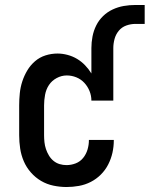

<svg xmlns="http://www.w3.org/2000/svg" viewBox="-20 -743 601 771"><path d="M247 8Q221 8 194.5 2.5Q168 -3 145 -16.5Q122 -30 104 -50.5Q86 -71 75.5 -95.5Q65 -120 61 -146.5Q57 -173 57 -200V-320Q57 -344 59.5 -368.5Q62 -393 69.5 -416Q77 -439 89.5 -460Q102 -481 120.5 -497Q139 -513 162.5 -520.5Q186 -528 211 -528Q231 -528 251.5 -522.5Q272 -517 289.5 -506.5Q307 -496 321.5 -481Q336 -466 347 -448V-550Q347 -573 351.5 -596.5Q356 -620 366.5 -641Q377 -662 394 -678.5Q411 -695 432.5 -705Q454 -715 477 -719Q500 -723 524 -723H561V-647H524Q505 -647 487 -640.5Q469 -634 457 -619.5Q445 -605 440 -586.5Q435 -568 435 -550V-339H347Q347 -359 339.5 -377.5Q332 -396 318.5 -410.5Q305 -425 286.5 -432.5Q268 -440 248 -440Q227 -440 207.5 -429.5Q188 -419 176.5 -401.5Q165 -384 161 -362.5Q157 -341 157 -320V-200Q157 -186 158.5 -172Q160 -158 164.5 -144.5Q169 -131 176.5 -118.5Q184 -106 195 -97Q206 -88 219.5 -84Q233 -80 247 -80Q266 -80 284 -87Q302 -94 314 -109Q326 -124 331.5 -142.5Q337 -161 337 -180V-181H437V-179Q437 -154 431.5 -129.5Q426 -105 414.5 -82.5Q403 -60 385 -42Q367 -24 344.5 -12.5Q322 -1 297 3.5Q272 8 247 8Z"/></svg>

Font: Iosevka Curly Slab Semibold
Style: Regular
Weight: 600
Monospace: yes
Designer: Belleve Invis
Foundry: Belleve Invis
Version: Version 22.1.2; ttfautohint (v1.8.4)